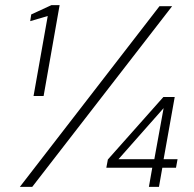

<svg xmlns="http://www.w3.org/2000/svg" viewBox="-20 -724 750 744"><path d="M110 -352 165 -662 97 -642 101 -668 179 -704H211L149 -352ZM57 0 598 -700H647L105 0ZM557 0 570 -74H392L398 -106L613 -348H657L614 -107H668L662 -74H609L596 0ZM439 -107H578L614 -305Z"/></svg>

Font: DM Sans 11pt ExtraLight
Style: Italic
Weight: 250
Italic angle: -10°
Version: Version 4.004;gftools[0.9.30]